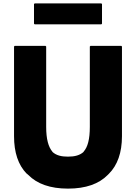

<svg xmlns="http://www.w3.org/2000/svg" viewBox="-20 -1093 805 1135"><path d="M511 -818V-343C511 -271 499 -224 474 -196V-195C452 -175 422 -167 382 -167C343 -167 313 -174 290 -195V-196C266 -224 253 -271 253 -343V-818L249 -822H67L63 -818V-288C63 -191 88 -118 137 -67H138L147 -59C199 -6 277 22 382 22C487 22 565 -6 617 -59L624 -66C674 -116 701 -190 701 -288V-818L697 -822H515ZM181 -1069V-953L185 -949H579L583 -953V-1069L579 -1073H185Z"/></svg>

Font: Hussar Woodtype
Style: Bd
Weight: 900
Foundry: Cannot Into Space Fonts
Version: Version 1.07